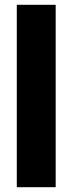

<svg xmlns="http://www.w3.org/2000/svg" viewBox="-20 -780 303 800"><path d="M212 0V-760H50V0Z"/></svg>

Font: Noto Sans Devanagari ExtraCondensed Black
Style: Regular
Weight: 900
Width: 2
Designer: Jelle Bosma - Monotype Design Team
Foundry: Monotype Imaging Inc.
Version: Version 2.004